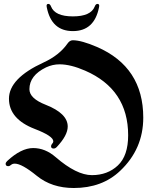

<svg xmlns="http://www.w3.org/2000/svg" viewBox="-20 -920 771 962"><path d="M8.3 0ZM213.4 -890.6Q213.4 -900.4 222.2 -900.4Q231 -900.4 235.8 -887.2Q255.4 -837.9 345.2 -837.9Q435.1 -837.9 454.6 -887.2Q459.5 -900.4 468.3 -900.4Q477.1 -900.4 477.1 -890.6Q477.1 -887.2 476.1 -883.3Q452.6 -764.2 345.2 -764.2Q237.8 -764.2 214.4 -883.3Q213.4 -887.2 213.4 -890.6ZM8.3 -99.1Q8.3 -106 16.1 -113.3Q85.9 -178.2 146.2 -178.2Q206.5 -178.2 258.8 -132.8Q363.3 -42.5 440.4 -42.5Q519 -42.5 570.6 -91.1Q622.1 -139.6 622.1 -242.2Q622.1 -472.2 406.7 -565.9Q334 -597.7 278.3 -597.7Q243.7 -597.7 210.9 -582.5Q127.4 -542 127.4 -473.1Q127.4 -426.8 209 -395Q319.3 -351.6 319.3 -286.1Q319.3 -241.7 264.6 -183.6Q257.3 -175.8 249 -175.8Q235.8 -175.8 235.8 -187.5Q235.8 -193.8 241.5 -200Q247.1 -206.1 247.1 -211.9Q247.1 -238.3 154.3 -273.9Q24.9 -323.7 24.9 -425.5Q24.9 -527.3 198.2 -606.9Q277.3 -643.1 318.4 -702.1Q329.6 -718.3 344.7 -718.3Q388.2 -718.3 466.3 -684.6Q697.8 -584 697.8 -330.6Q697.8 -173.3 582 -64Q491.7 22 349.6 22Q239.3 22 164.3 -39.1Q89.4 -100.1 54.2 -100.1Q42.5 -100.1 35.4 -93.8Q28.3 -87.4 21.5 -87.4Q8.3 -87.4 8.3 -99.1Z"/></svg>

Font: UnifrakturMaguntia
Style: Book
Weight: 400
Designer: j. 'mach' wust, Gerrit Ansmann, Georg Duffner, based on a font by Peter Wiegel, original typeface by Carl Albert Fahrenw
Version: Version 2017-03-19